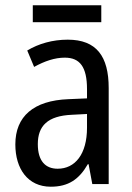

<svg xmlns="http://www.w3.org/2000/svg" viewBox="-20 -696 500 726"><path d="M363 -676H104V-612H363ZM236 -546C179 -546 126 -531 83 -505L109 -443C149 -465 187 -478 225 -478C282 -478 309 -443 309 -359V-324L239 -321C107 -316 38 -256 38 -150C38 -58 85 10 172 10C239 10 279 -18 312 -75H315L329 0H391V-363C391 -483 345 -546 236 -546ZM252 -262 309 -265V-213C309 -113 264 -58 198 -58C152 -58 123 -87 123 -151C123 -220 160 -258 252 -262Z"/></svg>

Font: Noto Sans Gujarati Condensed
Style: Regular
Weight: 400
Width: 3
Designer: Jelle Bosma - Monotype Design Team, Universal Thirst
Foundry: Monotype Imaging Inc.
Version: Version 2.106